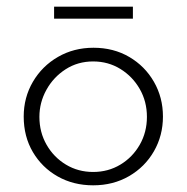

<svg xmlns="http://www.w3.org/2000/svg" viewBox="-20 -547 559 575"><path d="M51 -198Q51 -255 78.5 -302Q106 -349 153.5 -376.5Q201 -404 260 -404Q320 -404 367 -376.5Q414 -349 441 -302Q468 -255 468 -198Q468 -141 441 -94Q414 -47 366.5 -19.5Q319 8 259 8Q200 8 153 -18.5Q106 -45 78.5 -91.5Q51 -138 51 -198ZM98 -197Q98 -151 119.5 -113.5Q141 -76 177.5 -54Q214 -32 259 -32Q304 -32 340.5 -54Q377 -76 398.5 -113.5Q420 -151 420 -197Q420 -243 398.5 -280.5Q377 -318 340.5 -340.5Q304 -363 259 -363Q213 -363 176.5 -339.5Q140 -316 119 -278Q98 -240 98 -197ZM142 -527H378V-491H142Z"/></svg>

Font: Synthetic Light
Style: Regular
Weight: 300
Designer: Santiago Orozco
Foundry: Typemade
Version: Version 2.000; ttfautohint (v1.8.4.7-5d5b)